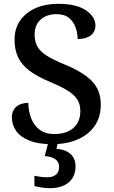

<svg xmlns="http://www.w3.org/2000/svg" viewBox="-20 -744 598 1004"><path d="M253 10Q180 10 133 -9Q86 -28 64 -60Q42 -92 42 -131Q42 -155 53 -172Q64 -189 83.5 -197.5Q103 -206 128 -206Q129 -160 144 -123Q159 -86 189 -64.5Q219 -43 263 -43Q328 -43 364 -75Q400 -107 400 -163Q400 -199 384 -224Q368 -249 333.5 -270.5Q299 -292 241 -316Q176 -343 135 -373.5Q94 -404 75 -443.5Q56 -483 56 -536Q56 -595 85.5 -637Q115 -679 166.5 -701.5Q218 -724 284 -724Q380 -724 429.5 -690Q479 -656 479 -611Q479 -578 454.5 -559Q430 -540 386 -540Q386 -570 375.5 -600Q365 -630 341 -650Q317 -670 276 -670Q224 -670 192.5 -641.5Q161 -613 161 -564Q161 -528 175 -501.5Q189 -475 224 -453Q259 -431 320 -406Q413 -368 460 -320.5Q507 -273 507 -197Q507 -133 476 -87Q445 -41 387.5 -15.5Q330 10 253 10ZM240 240Q224 240 201 237Q178 234 160 229V175Q198 183 228 183Q257 183 273 169Q289 155 289 130Q289 101 267.5 87.5Q246 74 214 72L235 -9H285L275 34Q324 38 349.5 62Q375 86 375 126Q375 179 339.5 209.5Q304 240 240 240Z"/></svg>

Font: Noto Serif Khojki Medium
Style: Regular
Weight: 500
Version: Version 2.003